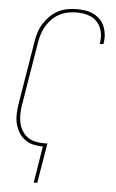

<svg xmlns="http://www.w3.org/2000/svg" viewBox="-62 -785 624 1031"><g transform="rotate(5 250.0 -269.0)"><path d="M160 205 192 8Q165 8 139.5 2Q114 -4 94 -19Q74 -34 61 -56Q48 -78 42 -102.5Q36 -127 37 -154Q38 -181 42 -208L99 -553Q103 -578 111 -602.5Q119 -627 133.5 -649.5Q148 -672 167.5 -691Q187 -710 211 -722Q235 -734 260 -738.5Q285 -743 310 -743Q334 -743 357 -739.5Q380 -736 400 -726Q420 -716 435.5 -700.5Q451 -685 459.5 -664.5Q468 -644 470.5 -621Q473 -598 469 -575Q469 -573 468.5 -571.5Q468 -570 468 -568H448Q449 -570 449 -571.5Q449 -573 449 -574Q453 -595 451 -615.5Q449 -636 441.5 -654Q434 -672 420.5 -686.5Q407 -701 389.5 -709.5Q372 -718 351.5 -721.5Q331 -725 310 -725Q288 -725 264.5 -720.5Q241 -716 219.5 -705Q198 -694 180 -676.5Q162 -659 149.5 -638.5Q137 -618 129.5 -595.5Q122 -573 118 -550L61 -205Q57 -181 56.5 -157Q56 -133 60.5 -110.5Q65 -88 76.5 -68Q88 -48 106 -34.5Q124 -21 146.5 -15.5Q169 -10 193 -10Q199 -10 204.5 -10Q210 -10 215 -11L179 205Z"/></g></svg>

Font: Iosevka Curly Thin Oblique
Style: Regular
Weight: 100
Italic angle: -9°
Monospace: yes
Designer: Belleve Invis
Foundry: Belleve Invis
Version: Version 11.1.0; ttfautohint (v1.8.3)